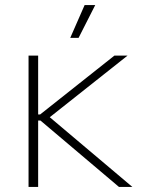

<svg xmlns="http://www.w3.org/2000/svg" viewBox="-20 -740 563 760"><path d="M291 -590 357 -720H315L258 -590ZM93 0H131V-263H140L451 0H504L177 -276L485 -520H433L139 -287H131V-520H93Z"/></svg>

Font: Fixel Display ExtraLight
Style: Regular
Weight: 200
Designer: AlfaBravo + MacPaw
Foundry: Kyrylo Tkachov, Marchela Mozhyna, Serhii Makarenko, Maria Weinstein, Zakhar Kryvoshyya
Version: Version 1.211